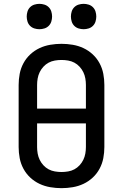

<svg xmlns="http://www.w3.org/2000/svg" viewBox="-20 -971 640 999"><path d="M300 8Q271 8 241.5 3Q212 -2 185.5 -14.5Q159 -27 137.5 -47Q116 -67 102 -93Q88 -119 82.5 -148Q77 -177 77 -206V-529Q77 -558 82.5 -587Q88 -616 102 -642Q116 -668 137.5 -688Q159 -708 185.5 -720.5Q212 -733 241.5 -738Q271 -743 300 -743Q329 -743 358.5 -738Q388 -733 414.5 -720.5Q441 -708 462.5 -688Q484 -668 498 -642Q512 -616 517.5 -587Q523 -558 523 -529V-206Q523 -177 517.5 -148Q512 -119 498 -93Q484 -67 462.5 -47Q441 -27 414.5 -14.5Q388 -2 358.5 3Q329 8 300 8ZM427 -406V-529Q427 -546 424 -563Q421 -580 413.5 -595.5Q406 -611 394 -624Q382 -637 367 -645Q352 -653 334.5 -656Q317 -659 300 -659Q283 -659 265.5 -656Q248 -653 233 -645Q218 -637 206 -624Q194 -611 186.5 -595.5Q179 -580 176 -563Q173 -546 173 -529V-406ZM300 -76Q317 -76 334.5 -79Q352 -82 367 -90Q382 -98 394 -111Q406 -124 413.5 -139.5Q421 -155 424 -172Q427 -189 427 -206V-329H173V-206Q173 -189 176 -172Q179 -155 186.5 -139.5Q194 -124 206 -111Q218 -98 233 -90Q248 -82 265.5 -79Q283 -76 300 -76ZM415 -819Q402 -819 389 -823Q376 -827 366.5 -836.5Q357 -846 353 -859Q349 -872 349 -885Q349 -898 353 -911Q357 -924 366.5 -933.5Q376 -943 389 -947Q402 -951 415 -951Q428 -951 441 -947Q454 -943 463.5 -933.5Q473 -924 477 -911Q481 -898 481 -885Q481 -872 477 -859Q473 -846 463.5 -836.5Q454 -827 441 -823Q428 -819 415 -819ZM185 -819Q172 -819 159 -823Q146 -827 136.5 -836.5Q127 -846 123 -859Q119 -872 119 -885Q119 -898 123 -911Q127 -924 136.5 -933.5Q146 -943 159 -947Q172 -951 185 -951Q198 -951 211 -947Q224 -943 233.5 -933.5Q243 -924 247 -911Q251 -898 251 -885Q251 -872 247 -859Q243 -846 233.5 -836.5Q224 -827 211 -823Q198 -819 185 -819Z"/></svg>

Font: Iosevka Fixed Curly Md Ex
Style: Regular
Weight: 500
Width: 7
Monospace: yes
Designer: Belleve Invis
Foundry: Belleve Invis
Version: Version 30.1.2